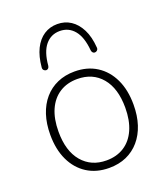

<svg xmlns="http://www.w3.org/2000/svg" viewBox="-137 -833 812 936"><g transform="rotate(-20 269.0 -365.0)"><path d="M269 8Q203 8 154.5 -23Q106 -54 79.5 -110Q53 -166 53 -242Q53 -299 68 -345Q83 -391 111.5 -424Q140 -457 180 -474.5Q220 -492 269 -492Q335 -492 383.5 -461Q432 -430 458.5 -374Q485 -318 485 -242Q485 -185 470 -139Q455 -93 426.5 -60Q398 -27 358.5 -9.5Q319 8 269 8ZM269 -31Q322 -31 361 -56Q400 -81 421 -128.5Q442 -176 442 -242Q442 -342 395.5 -397.5Q349 -453 269 -453Q216 -453 177 -428Q138 -403 117 -356Q96 -309 96 -242Q96 -142 143 -86.5Q190 -31 269 -31ZM143 -545Q136 -545 130.5 -550.5Q125 -556 126 -565Q131 -621 150 -659.5Q169 -698 199.5 -718Q230 -738 269 -738Q308 -738 338.5 -718Q369 -698 388.5 -659.5Q408 -621 412 -565Q413 -556 407.5 -550.5Q402 -545 395 -545Q389 -545 384.5 -549.5Q380 -554 379 -562Q373 -632 344 -667Q315 -702 269 -702Q223 -702 194 -667Q165 -632 159 -562Q158 -554 153.5 -549.5Q149 -545 143 -545Z"/></g></svg>

Font: Nunito ExtraLight ExtraLight
Style: Regular
Weight: 250
Version: Version 3.602